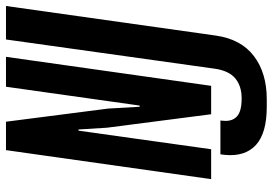

<svg xmlns="http://www.w3.org/2000/svg" viewBox="-155 -571 912 642"><g transform="rotate(-90 301.0 -250.0)"><path d="M265 186Q177 186 137.5 150Q98 114 104 47L106 31H219L218 43Q216 71 233 86.5Q250 102 293 102Q334 102 359.5 81Q385 60 392 14L490 -686H602L503 16Q491 100 434.5 143Q378 186 290 186ZM23 0 120 -686H215L259 -344L265 -239H269L332 -686H432L335 0H240L195 -348L189 -444L185 -443L123 0Z"/></g></svg>

Font: Chivo Mono Medium
Style: Italic
Weight: 500
Italic angle: -8.05°
Monospace: yes
Designer: Hector Gatti
Foundry: Omnibus-Type
Version: Version 1.008